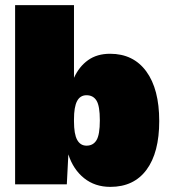

<svg xmlns="http://www.w3.org/2000/svg" viewBox="-20 -720 667 750"><path d="M602 -247Q602 -124 552.5 -57Q503 10 411 10Q351 10 308.5 -24Q266 -58 247 -117L241 0H39V-700H269V-416Q289 -460 324 -485Q359 -510 410 -510Q501 -510 551.5 -441Q602 -372 602 -247ZM370 -250Q370 -306 357 -327Q344 -348 318 -348Q293 -348 281 -325Q269 -302 269 -254V-246Q269 -196 281.5 -173.5Q294 -151 318 -151Q344 -151 357 -172.5Q370 -194 370 -250Z"/></svg>

Font: Work Sans Black
Style: Regular
Weight: 900
Designer: Wei Huang
Foundry: Wei Huang
Version: Version 1.500